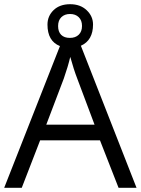

<svg xmlns="http://www.w3.org/2000/svg" viewBox="-20 -898 673 918"><path d="M432.1 -301.8 349.1 -522.9Q332.5 -565.9 315.9 -626Q305.2 -580.1 285.2 -522.9L201.2 -301.8ZM356.4 -815.9Q340.8 -831.1 314.9 -831.1Q289.1 -831.1 273.4 -815.9Q257.8 -800.8 257.8 -773.4Q257.8 -746.1 272.5 -731.4Q287.1 -716.8 314 -716.8Q340.8 -716.8 356.4 -731.9Q372.1 -747.1 372.1 -773.9Q372.1 -800.8 356.4 -815.9ZM207 -780.3Q207 -821.3 236.3 -849.6Q265.6 -877.9 315.4 -877.9Q364.3 -877.9 394.5 -849.1Q424.8 -820.3 424.8 -780.8Q424.8 -705.1 366.7 -679.2L632.8 0H546.9L458 -227.1H171.9L84 0H0L266.6 -677.7Q207 -701.2 207 -780.3Z"/></svg>

Font: OpenSansHebrew-Regular
Style: Regular
Weight: 400
Foundry: Ascender Corporation, Yanek Iontef
Version: Version 2.001;PS 002.001;hotconv 1.0.70;makeotf.lib2.5.58329